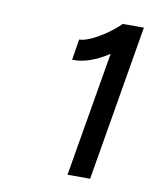

<svg xmlns="http://www.w3.org/2000/svg" viewBox="-57 -845 406 510"><g transform="rotate(10 145.5 -590.0)"><path d="M159 -380 216 -716Q162 -681 118 -683L127 -739Q140 -739 159.5 -748Q179 -757 199 -771Q219 -785 234 -800L235 -799V-800H291L220 -380Z"/></g></svg>

Font: Figtree Light
Style: Italic
Weight: 300
Italic angle: -9.5°
Foundry: Erik Kennedy
Version: Version 2.001; ttfautohint (v1.8.4.7-5d5b);gftools[0.9.27]